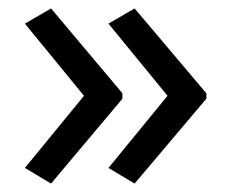

<svg xmlns="http://www.w3.org/2000/svg" viewBox="-20 -491 549 455"><path d="M469 -257 299 -56 237 -93 377 -264 237 -435 299 -471 469 -270ZM270 -257 101 -56 39 -93 179 -264 39 -435 101 -471 270 -270Z"/></svg>

Font: Noto Sans Lepcha
Style: Regular
Weight: 400
Designer: Monotype Design Team
Foundry: Monotype Imaging Inc.
Version: Version 2.006; ttfautohint (v1.8.4.7-5d5b)